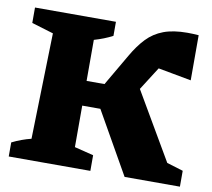

<svg xmlns="http://www.w3.org/2000/svg" viewBox="-75 -749 920 834"><g transform="rotate(10 385.0 -332.0)"><path d="M15 0V-62Q55 -82 99 -93L111 -560L15 -589V-657H372V-595Q336 -576 291 -563V-382H370L451 -521Q478 -568 508.5 -600Q539 -632 581.5 -648Q624 -664 686 -664Q709 -664 736 -662V-463L590 -490Q583 -479 574 -465L525 -388L698 -92L770 -70V0H526L371 -273H291V-90L375 -69V0Z"/></g></svg>

Font: Piazzolla SC ExtraBold
Style: Regular
Weight: 800
Designer: Juan Pablo del Peral
Foundry: Huerta Tipografica
Version: Version 1.330